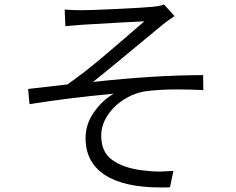

<svg xmlns="http://www.w3.org/2000/svg" viewBox="-20 -785 1040 846"><path d="M341 -740Q378 -740 495 -745.5Q612 -751 652 -755Q683 -758 703 -765L749 -714Q713 -690 700 -679L637 -627Q470 -488 390 -424Q664 -454 875 -454L876 -388Q818 -391 764 -391Q681 -391 623 -383Q573 -376 527.5 -347.5Q482 -319 454 -276.5Q426 -234 426 -187Q426 -115 474 -80.5Q522 -46 602 -35Q649 -29 685 -29Q693 -29 744 -32L729 40Q715 41 688 41Q526 41 441.5 -14.5Q357 -70 357 -177Q357 -239 395 -292Q433 -345 481 -372Q284 -354 110 -326L104 -393L277 -413Q349 -463 433 -534Q517 -605 616 -691L516 -686L343 -676L268 -670L265 -743Q300 -740 341 -740Z"/></svg>

Font: Sinter Normal
Style: Regular
Weight: 350
Foundry: Adobe & rsms
Version: Version 1.000